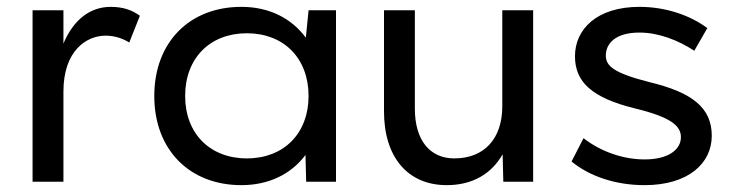

<svg xmlns="http://www.w3.org/2000/svg" viewBox="-20 -530 2133 560"><path d="M357 -406 388 -484C366 -500 340 -510 303 -510C244 -510 195 -474 165 -403V-500H75V0H165V-263C165 -382 232 -426 288 -426C314 -426 338 -418 357 -406Z M873 0H960V-500H880L872 -420C830 -477 765 -510 684 -510C532 -510 430 -406 430 -250C430 -94 532 10 684 10C764 10 829 -22 871 -78ZM700 -68C592 -68 520 -141 520 -250C520 -360 592 -433 700 -433C808 -433 880 -360 880 -250C880 -141 808 -68 700 -68Z M1283 10C1357 10 1413 -22 1446 -80L1448 0H1535V-500H1445V-220C1445 -125 1392 -68 1305 -68C1233 -68 1190 -122 1190 -213V-500H1100V-205C1100 -72 1169 10 1283 10Z M1845 -510C1720 -510 1657 -444 1657 -366C1657 -291 1706 -245 1831 -214C1939 -188 1966 -162 1966 -130C1966 -94 1930 -65 1860 -65C1799 -65 1733 -87 1682 -127L1647 -59C1699 -16 1775 10 1860 10C1988 10 2056 -54 2056 -134C2056 -215 2000 -260 1876 -290C1769 -317 1747 -338 1747 -368C1747 -403 1775 -435 1845 -435C1902 -435 1959 -412 2005 -382L2043 -448C1992 -486 1921 -510 1845 -510Z"/></svg>

Font: Gully
Style: Regular
Weight: 400
Designer: jaikishan Patel
Foundry: MagicType
Version: Version 1.000;Glyphs 3.2 (3242)